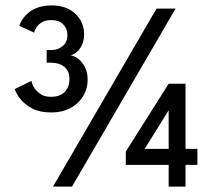

<svg xmlns="http://www.w3.org/2000/svg" viewBox="-20 -692 804 712"><path d="M170 -275Q128 -275 102 -288.5Q52.5 -313.5 34.5 -361.5L96.5 -392Q102.5 -361.5 131.5 -342.5Q145.5 -333 169.5 -333Q202.5 -333 220 -351.2Q237.5 -369.5 237.5 -397.5Q237.5 -429.5 218.2 -444.5Q199 -459.5 169.5 -459.5H153V-506.5H172Q194.5 -506.5 212.2 -521Q230 -535.5 230 -563Q230 -585.5 214.5 -601.5Q199 -617.5 171 -617.5Q150 -617.5 137.5 -610.5Q125 -603.5 117.5 -593.8Q110 -584 106.5 -571L51.5 -596.5Q58 -615.5 71.5 -631Q107 -672 171.5 -672Q226.5 -672 259.2 -641Q292 -610 292 -564Q292 -536.5 278.2 -514.8Q264.5 -493 242 -487Q257.5 -484 271.8 -472.5Q286 -461 295.5 -442Q305 -423 305 -397.5Q305 -345 267.5 -310Q230 -275 170 -275ZM247 0H176.5L560.5 -660H631ZM668 0H605.5V-80.5H446.5V-130L605.5 -381.5H668V-140H712V-80.5H668ZM605.5 -140V-281.5H604.5L516.5 -140Z"/></svg>

Font: Lucymar Sans Medium
Style: Regular
Weight: 500
Foundry: The League of Moveable Type (original font) / Main changes by Cristiano Sobral with portions from Mirco Monsees
Version: Version 2.001;August 30, 2020;FontCreator 13.0.0.2681 64-bit